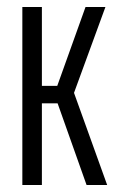

<svg xmlns="http://www.w3.org/2000/svg" viewBox="-20 -530 336 550"><path d="M44 0V-510H100V-284H144L225 -510H282L192 -264L287 0H228L145 -234H100V0Z"/></svg>

Font: Saira UltraCondensed
Style: Regular
Weight: 400
Width: 1
Designer: Hector Gatti with collaboration of the Omnibus-Type team
Foundry: Omnibus-Type
Version: Version 1.101